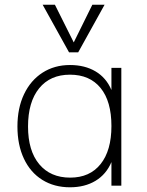

<svg xmlns="http://www.w3.org/2000/svg" viewBox="-20 -788 623 815"><path d="M495 -500V0H453V-100Q431 -48 385.5 -20.5Q340 7 277 7Q210 7 159.5 -24.5Q109 -56 81.5 -114.5Q54 -173 54 -251Q54 -329 82 -388Q110 -447 160.5 -479.5Q211 -512 277 -512Q340 -512 385.5 -485Q431 -458 453 -406V-500ZM453 -253Q453 -358 407 -414.5Q361 -471 277 -471Q193 -471 146 -413Q99 -355 99 -251Q99 -148 146.5 -91Q194 -34 278 -34Q361 -34 407 -91.5Q453 -149 453 -253ZM372 -768H424L312 -566H273L161 -768H213L293 -608Z"/></svg>

Font: MuliDisplayVN ExtraLight
Style: Regular
Weight: 200
Designer: Vernon Adams
Foundry: Vernon Adams
Version: Version 2.100